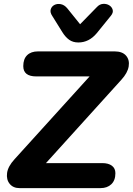

<svg xmlns="http://www.w3.org/2000/svg" viewBox="-20 -970 685 990"><path d="M81 0Q48 0 30 -22Q12 -44 16.5 -78Q21 -112 55 -149L442 -576H167Q100 -576 100 -629Q100 -666 120 -685.5Q140 -705 176 -705H571Q611 -705 630 -683Q649 -661 643.5 -627.5Q638 -594 606 -559L217 -129H507Q539 -129 557 -115.5Q575 -102 575 -77Q575 -40 554 -20Q533 0 498 0ZM384 -751Q356 -751 336.5 -765Q317 -779 301 -805L250 -887Q237 -906 241.5 -921.5Q246 -937 260.5 -944.5Q275 -952 293.5 -948.5Q312 -945 327 -927L393 -845L480 -934Q494 -949 512 -950Q530 -951 543.5 -942.5Q557 -934 561 -919.5Q565 -905 552 -889L479 -799Q439 -751 384 -751Z"/></svg>

Font: Nunito ExtraBold
Style: Italic
Weight: 800
Italic angle: -9°
Designer: Vernon Adams
Foundry: Vernon Adams
Version: Version 3.601; ttfautohint (v1.8.2.53-6de2)